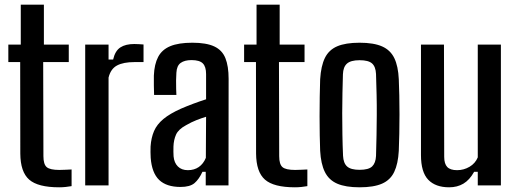

<svg xmlns="http://www.w3.org/2000/svg" viewBox="-20 -790 2208 818"><path d="M232 8Q141.5 8 104.2 -24.8Q67 -57.5 66.5 -136L66 -525.5H15.5V-600H68.5V-770H167V-600H273V-525.5H164L165 -124.5Q165 -90 179 -78Q193 -66 233 -66Q248 -66 259.2 -66.8Q270.5 -67.5 285 -68V3Q273 5 260 6.5Q247 8 232 8Z M343 0V-600H442.5V-536.5H462Q470.5 -573.5 492.8 -588Q515 -602.5 552 -602.5Q562 -602.5 572.2 -601.8Q582.5 -601 591.5 -600.5V-525.5H553Q505.5 -525.5 478.5 -511Q451.5 -496.5 442.5 -459.5V0Z M749 6.5Q689.5 6.5 658.2 -23.2Q627 -53 622 -117.5Q621.5 -129.5 621.2 -142Q621 -154.5 621.5 -166Q624 -203 636.2 -231.5Q648.5 -260 676.2 -283Q704 -306 751 -327Q776.5 -338 803.2 -348Q830 -358 858 -367V-474.5Q858 -506 844 -520Q830 -534 796 -534Q766.5 -534 749.8 -522Q733 -510 731.5 -480Q730.5 -467.5 730.2 -448.2Q730 -429 730.5 -411.2Q731 -393.5 731.5 -385.5H636.5Q636 -403.5 635.5 -425.5Q635 -447.5 635.5 -468Q637.5 -516.5 653.8 -547.5Q670 -578.5 705.2 -593.2Q740.5 -608 799.5 -608Q859 -608 892.8 -592.2Q926.5 -576.5 940.2 -542.5Q954 -508.5 954 -454L953.5 0H856.5V-58H842.5Q828 -26.5 808.8 -10Q789.5 6.5 749 6.5ZM780.5 -65Q807.5 -65 827 -78.5Q846.5 -92 857 -117.5L858 -292.5Q838 -286.5 817 -278.2Q796 -270 772.5 -256.5Q740 -239 730 -216.5Q720 -194 719 -166Q718.5 -152.5 718.8 -143.5Q719 -134.5 719.5 -124Q722 -96.5 737.8 -80.8Q753.5 -65 780.5 -65Z M1236.5 8Q1146 8 1108.8 -24.8Q1071.5 -57.5 1071 -136L1070.5 -525.5H1020V-600H1073V-770H1171.5V-600H1277.5V-525.5H1168.5L1169.5 -124.5Q1169.5 -90 1183.5 -78Q1197.5 -66 1237.5 -66Q1252.5 -66 1263.8 -66.8Q1275 -67.5 1289.5 -68V3Q1277.5 5 1264.5 6.5Q1251.5 8 1236.5 8Z M1512 8Q1452.5 8 1416.8 -7.5Q1381 -23 1364 -57.5Q1347 -92 1344 -147.5Q1343 -175.5 1342.2 -214Q1341.5 -252.5 1341.5 -295.2Q1341.5 -338 1342.2 -379Q1343 -420 1344 -452.5Q1347.5 -509 1364.2 -543.2Q1381 -577.5 1416.8 -592.8Q1452.5 -608 1512 -608Q1572.5 -608 1608 -592.2Q1643.5 -576.5 1660 -542.2Q1676.5 -508 1679 -452.5Q1680.5 -422 1681.2 -383.2Q1682 -344.5 1682 -302.8Q1682 -261 1681.2 -220.8Q1680.5 -180.5 1679 -147.5Q1676 -92 1659.5 -57.5Q1643 -23 1607.5 -7.5Q1572 8 1512 8ZM1512 -66.5Q1550.5 -66.5 1565.5 -81Q1580.5 -95.5 1582 -125.5Q1583.5 -171 1584.2 -214Q1585 -257 1585.2 -299.8Q1585.5 -342.5 1584.5 -386Q1583.5 -429.5 1582 -475Q1580.5 -506 1565 -519.8Q1549.5 -533.5 1512 -533.5Q1474.5 -533.5 1458.2 -519Q1442 -504.5 1441 -473.5Q1440 -436 1439 -394Q1438 -352 1438 -307.2Q1438 -262.5 1438.8 -217Q1439.5 -171.5 1441.5 -126.5Q1443 -95 1458.8 -80.8Q1474.5 -66.5 1512 -66.5Z M1893.5 8Q1835.5 8 1804.5 -24.2Q1773.5 -56.5 1773.5 -129.5V-600H1871.5L1872.5 -121.5Q1872.5 -92 1885.5 -78.5Q1898.5 -65 1927.5 -65Q1956 -65 1980.5 -79.5Q2005 -94 2015.5 -119.5V-600H2114V0H2015.5V-58H2000Q1980.5 -23 1954.2 -7.5Q1928 8 1893.5 8Z"/></svg>

Font: Big Shoulders Text Thin SemiBold
Style: Regular
Weight: 600
Version: Version 2.002